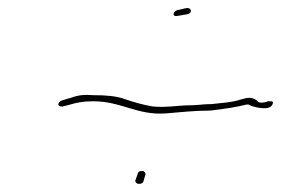

<svg xmlns="http://www.w3.org/2000/svg" viewBox="-20 -566 694 474"><path d="M130 -317C121 -310 122 -303 134 -303L150 -307C170 -313 186 -316 210 -316C280 -316 318 -281 389 -286C426 -289 460 -293 499 -293C535 -297 565 -302 589 -308H591C597 -308 597 -306 599 -305C614 -300 644 -293 652 -307C658 -317 649 -317 640 -315C614 -308 617 -318 611 -320C599 -327 591 -325 573 -320C553 -313 528 -312 502 -309H500C482 -309 467 -306 447 -306C422 -306 390 -300 359 -303H358C333 -307 310 -314 289 -321C268 -329 241 -331 213 -331H212C185 -333 172 -331 150 -323H149ZM314 -120C313 -117 318 -112 322 -112C331 -112 333 -115 334 -118L339 -135C340 -139 336 -144 332 -144C323 -144 321 -141 320 -137ZM418 -541C408 -539 402 -523 420 -527L443 -531C455 -533 454 -548 440 -546ZM638 -315H640C642 -315 643 -316 645 -317Z"/></svg>

Font: Stray Cat
Style: ExLtExtObl
Weight: 200
Version: Version 1.0